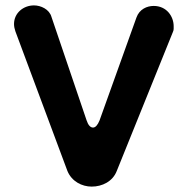

<svg xmlns="http://www.w3.org/2000/svg" viewBox="-20 -676 696 712"><path d="M320 16C359 16 398 -3 413 -42L621 -557C625 -565 624 -572 624 -579C624 -615 598 -654 550 -654C525 -654 497 -642 486 -611L349 -229C342 -212 334 -203 325 -203C315 -203 307 -212 301 -230L171 -613C163 -642 131 -656 106 -656C67 -656 32 -628 32 -587C32 -578 34 -569 37 -560L230 -42C246 -3 284 16 320 16Z"/></svg>

Font: Dongle
Style: Bold
Weight: 700
Designer: Yanghee Ryu
Foundry: Yanghee Ryu
Version: Version 2.000